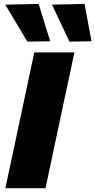

<svg xmlns="http://www.w3.org/2000/svg" viewBox="-20 -988 500 1008"><path d="M8 0Q20.5 -56.5 31.5 -109.2Q42.5 -162 57.5 -231L109 -473.5Q124 -544.5 135.8 -599.2Q147.5 -654 160 -713H370.5Q358.5 -654.5 346.5 -599Q334.5 -543.5 319.5 -473.5L268 -231Q253.5 -162 242.2 -109.2Q231 -56.5 219 0ZM123.5 -769.5Q96 -816.5 67 -864.8Q38 -913 7.5 -963.5L183 -967.5Q198.5 -918 213.2 -869.2Q228 -820.5 243.5 -771.5ZM344.5 -769.5Q322.5 -816.5 299.5 -865Q276.5 -913.5 253 -963.5L424 -967.5Q433 -918 442.2 -869Q451.5 -820 460.5 -771.5Z"/></svg>

Font: Commissioner ExtraBold
Style: Italic
Weight: 800
Italic angle: -12°
Designer: Kostas Bartsokas
Foundry: Kostas Bartsokas
Version: Version 1.000; ttfautohint (v1.8.3)